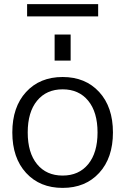

<svg xmlns="http://www.w3.org/2000/svg" viewBox="-20 -905 610 935"><path d="M246 -610V-737H324V-610ZM112 -825V-885H458V-825ZM107 -63Q40 -136 40 -260Q40 -384 107 -457Q174 -530 285 -530Q396 -530 463 -457Q530 -384 530 -260Q530 -136 463 -63Q396 10 285 10Q174 10 107 -63ZM160.5 -105.5Q206 -50 285 -50Q364 -50 409.5 -105.5Q455 -161 455 -260Q455 -359 409.5 -414.5Q364 -470 285 -470Q206 -470 160.5 -414.5Q115 -359 115 -260Q115 -161 160.5 -105.5Z"/></svg>

Font: M PLUS 1p
Style: Regular
Weight: 400
Version: Version 1.062